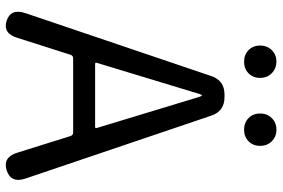

<svg xmlns="http://www.w3.org/2000/svg" viewBox="-172 -776 952 647"><g transform="rotate(90 303.5 -453.0)"><path d="M50 0Q8 -14 25 -64L237 -690Q252 -734 299 -734H308Q355 -734 370 -690L582 -64Q599 -15 555 0Q510 14 495 -36L439 -215Q436 -224 427 -224H177Q168 -224 165 -215L108 -36Q93 14 50 0ZM192 -303Q191 -298 196 -298H408Q413 -298 412 -303L307 -649Q304 -658 302 -658Q300 -658 297 -649ZM188.5 -800Q165 -800 149.5 -815Q134 -830 134 -854Q134 -878 149.5 -893.5Q165 -909 188 -909Q211 -909 227 -893.5Q243 -878 243 -854Q243 -830 227.5 -815Q212 -800 188.5 -800ZM417.5 -800Q394 -800 378.5 -815Q363 -830 363 -854Q363 -878 378.5 -893.5Q394 -909 417.5 -909Q441 -909 456.5 -893.5Q472 -878 472 -854Q472 -830 456.5 -815Q441 -800 417.5 -800Z"/></g></svg>

Font: Resource Han Rounded HK
Style: Regular
Weight: 400
Designer: Cyano Hao (round all glyphs); Ryoko NISHIZUKA  (kana, bopomofo & ideographs); Paul D. Hunt (Latin, Greek & Cyrillic); Sa
Foundry: Cyano Hao
Version: 0.990